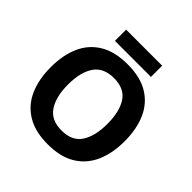

<svg xmlns="http://www.w3.org/2000/svg" viewBox="-225 -1057 1247 1247"><g transform="rotate(45 398.0 -433.5)"><path d="M738 -358Q738 -247 701.5 -164.5Q665 -82 590 -36Q515 10 398 10Q282 10 206.5 -36Q131 -82 94.5 -165Q58 -248 58 -359Q58 -470 94.5 -552Q131 -634 206.5 -679.5Q282 -725 399 -725Q515 -725 590 -679.5Q665 -634 701.5 -551.5Q738 -469 738 -358ZM217 -358Q217 -246 260 -181.5Q303 -117 398 -117Q495 -117 537 -181.5Q579 -246 579 -358Q579 -471 537 -535Q495 -599 399 -599Q303 -599 260 -535Q217 -471 217 -358ZM563 -877V-774H232V-877Z"/></g></svg>

Font: Noto Sans Gurmukhi UI
Style: Bold
Weight: 700
Designer: Jelle Bosma - Monotype Design Team
Foundry: Monotype Imaging Inc.
Version: Version 2.004; ttfautohint (v1.8.4.7-5d5b)